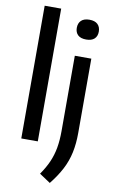

<svg xmlns="http://www.w3.org/2000/svg" viewBox="-110 -863 680 1151"><g transform="rotate(10 230.0 -287.5)"><path d="M65 0V-808H165.5V0ZM279.5 233 212.5 188.5Q242.5 145.5 260.5 104.5Q278.5 63.5 286.8 17.5Q295 -28.5 295 -86V-544H395.5V-91.5Q395.5 -26.5 384 27.8Q372.5 82 346.8 131.5Q321 181 279.5 233ZM344.5 -651.5Q311.5 -651.5 294.5 -667.2Q277.5 -683 277.5 -711Q277.5 -739.5 294.5 -755.8Q311.5 -772 344.5 -772Q377.5 -772 394.5 -755.8Q411.5 -739.5 411.5 -711Q411.5 -683 394.5 -667.2Q377.5 -651.5 344.5 -651.5Z"/></g></svg>

Font: Encode Sans SemiCondensed SemiCondensed Medium
Style: Regular
Weight: 500
Width: 4
Designer: Multiple Designers
Foundry: Impallari Type
Version: Version 3.000; ttfautohint (v1.8.3) -l 8 -r 50 -G 200 -x 14 